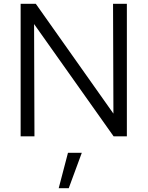

<svg xmlns="http://www.w3.org/2000/svg" viewBox="-20 -720 779 1014"><path d="M89 0V-700H169L579 -120L577 -700H650V0H580L160 -593L162 0ZM290 274 339 87H412L343 274Z"/></svg>

Font: Red Hat Text
Style: Regular
Weight: 400
Designer: Pentagram, MCKL
Foundry: MCKL
Version: Version 1.030